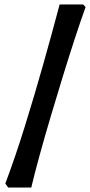

<svg xmlns="http://www.w3.org/2000/svg" viewBox="-20 -721 406 866"><path d="M17 125 4 107Q49 -13 91.5 -149.5Q134 -286 174 -427.5Q214 -569 249 -701H355L366 -689Q344 -628 317.5 -547Q291 -466 263 -375Q235 -284 208 -193Q181 -102 158.5 -20Q136 62 121 125Z"/></svg>

Font: Labrada ExtraBold
Style: Regular
Weight: 800
Designer: Mercedes Jáuregui
Foundry: Omnibus-Type Team
Version: Version 1.000; ttfautohint (v1.8.4.7-5d5b)